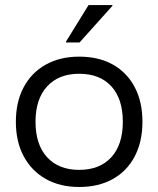

<svg xmlns="http://www.w3.org/2000/svg" viewBox="-20 -736 632 766"><path d="M295.8 10Q219.2 10 162.5 -22.1Q105.8 -54.2 74.6 -112.5Q43.3 -170.8 43.3 -250Q43.3 -329.2 74.2 -387.5Q105 -445.8 162.1 -477.9Q219.2 -510 295.8 -510Q374.2 -510 430.4 -478.3Q486.7 -446.7 517.5 -388.3Q548.3 -330 548.3 -250Q548.3 -170.8 517.5 -112.1Q486.7 -53.3 430 -21.7Q373.3 10 295.8 10ZM295.8 -58.3Q378.3 -58.3 424.2 -108.8Q470 -159.2 470 -250Q470 -341.7 424.2 -391.7Q378.3 -441.7 295.8 -441.7Q214.2 -441.7 167.9 -391.2Q121.7 -340.8 121.7 -250Q121.7 -159.2 167.9 -108.8Q214.2 -58.3 295.8 -58.3ZM243.3 -566.7V-570L333.3 -715.8H428.3V-712.5L297.5 -566.7Z"/></svg>

Font: Funnel Display Light
Style: Regular
Weight: 300
Designer: NORD ID, Kristian Moeller
Foundry: Dicotype
Version: Version 1.000